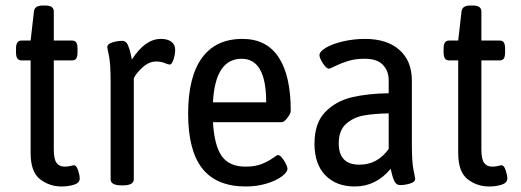

<svg xmlns="http://www.w3.org/2000/svg" viewBox="-20 -670 1888 696"><path d="M91 -115V-451H58Q48 -451 43 -458Q38 -465 38 -481V-493Q38 -509 43 -516Q48 -523 58 -523H91L103 -628Q105 -650 135 -650H145Q175 -650 175 -628V-523H241Q252 -523 256.5 -516Q261 -509 261 -493V-481Q261 -465 256.5 -458Q252 -451 241 -451H175V-129Q175 -93 185 -79.5Q195 -66 214 -66Q227 -66 236 -68.5Q245 -71 248 -71Q257 -71 263 -53Q269 -35 269 -23Q269 -7 248.5 -0.5Q228 6 203 6Q159 6 125 -20.5Q91 -47 91 -115Z M381 -20V-373Q381 -439 375 -467.5Q369 -496 369 -499Q369 -511 388 -516.5Q407 -522 423 -522Q437 -522 443.5 -507Q450 -492 453.5 -475.5Q457 -459 458 -454Q506 -529 563 -529Q588 -529 601.5 -518.5Q615 -508 615 -490Q615 -473 609 -454.5Q603 -436 595 -436Q590 -436 577 -441.5Q564 -447 546 -447Q520 -447 496.5 -425.5Q473 -404 465 -386V-20Q465 2 425 2H421Q381 2 381 -20Z M662 -258Q662 -391 712 -460Q762 -529 859 -529Q946 -529 990 -462.5Q1034 -396 1034 -268Q1034 -259 1022 -243Q1010 -227 1001 -227H752Q757 -142 784 -104Q811 -66 870 -66Q906 -66 930 -76Q954 -86 969 -97Q984 -108 987 -108Q997 -108 1009.5 -88Q1022 -68 1022 -58Q1022 -46 1001.5 -30.5Q981 -15 946 -4.5Q911 6 871 6Q765 6 713.5 -59Q662 -124 662 -258ZM945 -299Q945 -457 856 -457Q760 -457 752 -299Z M1120 -149Q1120 -224 1159 -264Q1198 -304 1256 -317.5Q1314 -331 1389 -332V-379Q1389 -413 1368 -435Q1347 -457 1302 -457Q1267 -457 1240.5 -448.5Q1214 -440 1195 -430.5Q1176 -421 1173 -421Q1163 -421 1150.5 -440.5Q1138 -460 1138 -470Q1138 -483 1161.5 -497Q1185 -511 1223.5 -520Q1262 -529 1303 -529Q1383 -529 1428 -489Q1473 -449 1473 -378V-148Q1473 -82 1479 -53.5Q1485 -25 1485 -22Q1485 -10 1466 -4.5Q1447 1 1431 1Q1416 1 1409 -14.5Q1402 -30 1396 -58Q1343 6 1266 6Q1199 6 1159.5 -34.5Q1120 -75 1120 -149ZM1389 -130V-259Q1333 -258 1296.5 -251Q1260 -244 1234 -220.5Q1208 -197 1208 -150Q1208 -73 1283 -73Q1348 -73 1389 -130Z M1641 -115V-451H1608Q1598 -451 1593 -458Q1588 -465 1588 -481V-493Q1588 -509 1593 -516Q1598 -523 1608 -523H1641L1653 -628Q1655 -650 1685 -650H1695Q1725 -650 1725 -628V-523H1791Q1802 -523 1806.5 -516Q1811 -509 1811 -493V-481Q1811 -465 1806.5 -458Q1802 -451 1791 -451H1725V-129Q1725 -93 1735 -79.5Q1745 -66 1764 -66Q1777 -66 1786 -68.5Q1795 -71 1798 -71Q1807 -71 1813 -53Q1819 -35 1819 -23Q1819 -7 1798.5 -0.5Q1778 6 1753 6Q1709 6 1675 -20.5Q1641 -47 1641 -115Z"/></svg>

Font: Asap Condensed
Style: Regular
Weight: 400
Designer: Pablo Cosgaya
Foundry: Omnibus-Type
Version: Version 1.010; ttfautohint (v1.8)